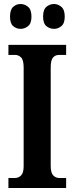

<svg xmlns="http://www.w3.org/2000/svg" viewBox="-20 -938 371 958"><path d="M22 0V-50H56Q72 -50 85 -62.5Q98 -75 98 -109V-601Q98 -639 85 -651.5Q72 -664 56 -664H22V-714H310V-664H275Q256 -664 244.5 -651Q233 -638 233 -601V-110Q233 -76 245.5 -63Q258 -50 275 -50H310V0ZM250 -794Q228 -794 211.5 -807.5Q195 -821 195 -855Q195 -890 211.5 -904Q228 -918 250 -918Q269 -918 286 -904Q303 -890 303 -855Q303 -821 286 -807.5Q269 -794 250 -794ZM82 -794Q62 -794 46 -807.5Q30 -821 30 -855Q30 -890 46 -904Q62 -918 82 -918Q103 -918 120 -904Q137 -890 137 -855Q137 -821 120 -807.5Q103 -794 82 -794Z"/></svg>

Font: Noto Serif Ethiopic ExtraCondensed
Style: Bold
Weight: 700
Width: 2
Designer: Monotype Design Team
Foundry: Monotype Imaging Inc.
Version: Version 2.102; ttfautohint (v1.8.4.7-5d5b)